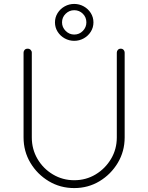

<svg xmlns="http://www.w3.org/2000/svg" viewBox="-20 -948 755 978"><path d="M595 -700Q604 -700 609.5 -694Q615 -688 615 -680V-248Q615 -177 580 -118.5Q545 -60 487 -25Q429 10 358 10Q287 10 228.5 -25Q170 -60 135 -118.5Q100 -177 100 -248V-680Q100 -688 105.5 -694Q111 -700 121 -700Q130 -700 136 -694Q142 -688 142 -680V-248Q142 -188 171 -138.5Q200 -89 249.5 -59.5Q299 -30 358 -30Q418 -30 467 -59.5Q516 -89 545.5 -138.5Q575 -188 575 -248V-680Q575 -688 580.5 -694Q586 -700 595 -700ZM358 -740Q332 -740 309.5 -752.5Q287 -765 273.5 -786.5Q260 -808 260 -834Q260 -860 273.5 -881.5Q287 -903 309.5 -915.5Q332 -928 358 -928Q384 -928 406.5 -915.5Q429 -903 442.5 -881.5Q456 -860 456 -834Q456 -808 442.5 -786.5Q429 -765 406.5 -752.5Q384 -740 358 -740ZM358 -772Q384 -772 402 -790.5Q420 -809 420 -834Q420 -860 402 -878Q384 -896 358 -896Q333 -896 314.5 -878Q296 -860 296 -834Q296 -809 314.5 -790.5Q333 -772 358 -772Z"/></svg>

Font: Quicksand Light Light
Style: Regular
Weight: 300
Version: Version 3.006